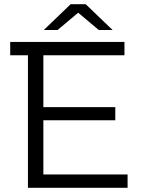

<svg xmlns="http://www.w3.org/2000/svg" viewBox="-20 -901 709 921"><path d="M355 -840 256 -757H190L319 -881H391L520 -757H454ZM188 -64H592V0H114V-636H29V-700H577V-636H188V-387H533V-324H188Z"/></svg>

Font: mBank
Style: Regular
Weight: 400
Designer: Julieta Ulanovsky
Foundry: Julieta Ulanovsky
Version: Version 7.200;PS 007.200;hotconv 1.0.88;makeotf.lib2.5.64775